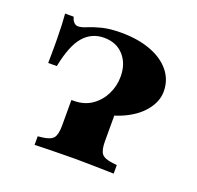

<svg xmlns="http://www.w3.org/2000/svg" viewBox="-85 -521 627 611"><g transform="rotate(20 228.0 -215.0)"><path d="M199.2 -161.3Q186.3 -161.3 173.8 -162.1Q161.3 -162.9 151.6 -164.5V-174.2Q154 -174.2 156 -174.2Q158.1 -174.2 158.9 -174.2Q194.4 -174.2 219.8 -191.5Q245.2 -208.9 259.3 -237.1Q273.4 -265.3 273.4 -297.6Q273.4 -341.1 248.8 -368.5Q224.2 -396 182.3 -396Q140.3 -396 112.9 -364.5Q85.5 -333.1 71 -259.7H41.9Q42.7 -308.1 42.3 -338.3Q41.9 -368.5 41.1 -388.3Q40.3 -408.1 38.7 -425.8H67.7Q71 -413.7 77 -407.7Q83.1 -401.6 91.1 -401.6Q102.4 -401.6 119.4 -408.9Q136.3 -416.1 162.9 -423Q189.5 -429.8 227.4 -429.8Q284.7 -429.8 327.8 -413.7Q371 -397.6 394.8 -368.1Q418.5 -338.7 418.5 -300Q418.5 -265.3 392.3 -233.5Q366.1 -201.6 317.3 -181.5Q268.5 -161.3 199.2 -161.3ZM224.2 -2.4Q190.3 -2.4 159.3 -1.6Q128.2 -0.8 90.3 0V-29L104.8 -30.6Q133.1 -33.9 142.3 -45.6Q151.6 -57.3 151.6 -87.1V-169.4Q189.5 -166.1 225.4 -171.8Q261.3 -177.4 296.8 -193.5V-87.1Q296.8 -57.3 306 -45.6Q315.3 -33.9 343.5 -30.6L358.1 -29V0Q320.2 -0.8 289.5 -1.6Q258.9 -2.4 224.2 -2.4Z"/></g></svg>

Font: Playfair 5pt SemiExpanded Light Black
Style: Regular
Weight: 900
Version: Version 2.203